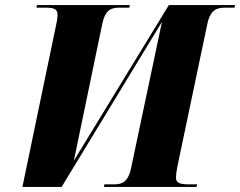

<svg xmlns="http://www.w3.org/2000/svg" viewBox="-20 -734 943 754"><path d="M201 -639 68 0H222L616 -648L495 -75C483 -17 458 -10 426 -10H390L388 0H752L754 -10H720C683 -10 671 -18 671 -37C671 -46 673 -62 677 -82L794 -639C806 -697 832 -704 866 -704H901L903 -714H643L270 -103L382 -642C394 -697 418 -704 450 -704H488L490 -714H125L123 -704H159C196 -704 206 -696 206 -675C206 -669 205 -657 201 -639Z"/></svg>

Font: Noto Serif Display ExtraBold
Style: Italic
Weight: 800
Italic angle: -12°
Designer: Monotype Design Team
Foundry: Monotype Imaging Inc.
Version: Version 2.009